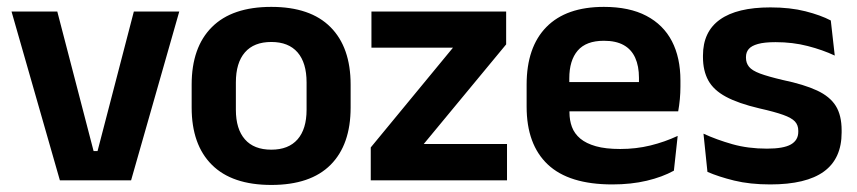

<svg xmlns="http://www.w3.org/2000/svg" viewBox="-20 -524 2492 558"><path d="M263.5 -85 369 -490.5H501L361 0H154L13.5 -490.5H146.5L252 -85Z M768.5 13.5Q654.5 13.5 595.8 -45Q537 -103.5 537 -211.5V-278Q537 -386.5 595.8 -445.2Q654.5 -504 768.5 -504Q882 -504 940.5 -445.2Q999 -386.5 999 -278V-211.5Q999 -103.5 940.8 -45Q882.5 13.5 768.5 13.5ZM768.5 -89Q818.5 -89 844.8 -119Q871 -149 871 -205V-284.5Q871 -341.5 844.8 -371.8Q818.5 -402 768.5 -402Q718 -402 691.8 -371.8Q665.5 -341.5 665.5 -284.5V-205Q665.5 -149 691.8 -119Q718 -89 768.5 -89Z M1453.5 -105.5V0H1057.5V-95.5L1296.5 -385.5H1059.5V-490.5H1451V-395L1211.5 -105.5Z M1759.5 12Q1633.5 12 1572 -46Q1510.5 -104 1510.5 -214V-278Q1510.5 -387 1568 -445.5Q1625.5 -504 1735 -504Q1809 -504 1858.5 -478Q1908 -452 1932.8 -404.2Q1957.5 -356.5 1957.5 -290V-272.5Q1957.5 -254.5 1955.8 -235.8Q1954 -217 1951 -200.5H1835Q1836.5 -228 1836.8 -252.8Q1837 -277.5 1837 -297.5Q1837 -332 1826 -356.2Q1815 -380.5 1792.5 -393Q1770 -405.5 1735 -405.5Q1683.5 -405.5 1659 -377Q1634.5 -348.5 1634.5 -296V-250.5L1635 -236V-197.5Q1635 -174.5 1642.2 -155Q1649.5 -135.5 1666.5 -121.2Q1683.5 -107 1711.8 -99Q1740 -91 1782.5 -91Q1828.5 -91 1870.2 -101.2Q1912 -111.5 1949.5 -129L1938.5 -28Q1905 -9.5 1859.8 1.2Q1814.5 12 1759.5 12ZM1578.5 -200.5V-285.5H1925V-200.5Z M2218.5 12Q2159.5 12 2113.8 0.8Q2068 -10.5 2036 -24.5L2024.5 -135.5Q2062.5 -118 2108.2 -105Q2154 -92 2209 -92Q2257 -92 2278.5 -104.2Q2300 -116.5 2300 -141V-144Q2300 -160.5 2290.2 -171Q2280.5 -181.5 2256 -190.2Q2231.5 -199 2187 -209Q2125.5 -223.5 2089.8 -242.8Q2054 -262 2038.5 -290.2Q2023 -318.5 2023 -358V-362.5Q2023 -432 2072.5 -467.2Q2122 -502.5 2219 -502.5Q2276.5 -502.5 2320.8 -491.2Q2365 -480 2394.5 -464.5L2406 -362.5Q2371 -379 2327.5 -390.2Q2284 -401.5 2234 -401.5Q2201.5 -401.5 2182.8 -396.2Q2164 -391 2156 -381.5Q2148 -372 2148 -358.5V-356Q2148 -341 2156.8 -330Q2165.5 -319 2189 -310.2Q2212.5 -301.5 2255 -291.5Q2317 -278.5 2354.5 -261Q2392 -243.5 2409 -216.2Q2426 -189 2426 -145V-139Q2426 -63 2374.5 -25.5Q2323 12 2218.5 12Z"/></svg>

Font: Anek Latin Medium SemiBold
Style: Regular
Weight: 600
Version: Version 1.003